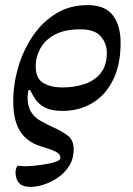

<svg xmlns="http://www.w3.org/2000/svg" viewBox="-20 -501 520 753"><path d="M100 232Q67 232 53.5 215.5Q40 199 41 171Q42 159 49 149Q53 149 61.5 150Q70 151 80 151Q95 151 118 148.5Q141 146 164 142Q187 138 202 132Q217 126 217 118Q217 104 201.5 95.5Q186 87 164.5 80.5Q143 74 124 67Q79 49 55.5 8Q32 -33 32 -104Q32 -171 51.5 -237.5Q71 -304 108.5 -359.5Q146 -415 200 -448Q254 -481 324 -481Q392 -481 422.5 -441Q453 -401 453 -333Q453 -246 423 -186.5Q393 -127 341.5 -96.5Q290 -66 225 -66Q182 -66 157 -79Q132 -92 119 -111.5Q106 -131 98 -148H92Q90 -140 89.5 -133.5Q89 -127 88 -121Q88 -84 102 -62Q116 -40 139 -27Q162 -14 186 -3Q218 11 243.5 29Q269 47 269 85Q269 121 252 148.5Q235 176 208.5 194.5Q182 213 153 222.5Q124 232 100 232ZM224 -158Q269 -158 309 -170.5Q349 -183 374 -213Q399 -243 399 -295Q399 -331 375 -358.5Q351 -386 296 -386Q234 -386 195.5 -365.5Q157 -345 138.5 -311.5Q120 -278 120 -241Q120 -193 150 -175.5Q180 -158 224 -158Z"/></svg>

Font: STIX Two Text Medium
Style: Italic
Weight: 500
Italic angle: -12°
Designer: Ross Mills, John Hudson & Paul Hanslow, Tiro Typeworks Ltd; with prior portions MicroPress Inc. and Coen Hoffman, Elsevi
Foundry: Tiro Typeworks Ltd
Version: Version 2.13 b171